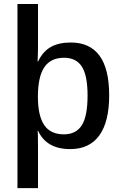

<svg xmlns="http://www.w3.org/2000/svg" viewBox="-20 -745 614 972"><path d="M172.4 2.4V207.5H68.4V-724.6H172.4V-511.7Q172.4 -494.6 171.9 -475.1Q171.4 -455.6 170.4 -434.6H173.3Q196.3 -483.4 236.3 -506.6Q276.4 -529.8 338.4 -529.8Q434.6 -529.8 483.6 -463.4Q532.7 -397 532.7 -262.2Q532.7 -128.4 482.7 -59.3Q432.6 9.8 335.4 9.8Q215.8 9.8 172.9 -82.5H170.4Q172.4 -75.7 172.4 2.4ZM423.3 -261.2Q423.3 -362.8 394.5 -407.7Q365.7 -452.6 304.2 -452.6Q236.8 -452.6 204.3 -404.5Q171.9 -356.4 171.9 -255.4Q171.9 -159.2 203.6 -112.1Q235.4 -64.9 303.2 -64.9Q365.2 -64.9 394.3 -111.1Q423.3 -157.2 423.3 -261.2Z"/></svg>

Font: Arimo Medium
Style: Regular
Weight: 500
Designer: Steve Matteson
Foundry: Monotype Imaging Inc.
Version: Version 1.33